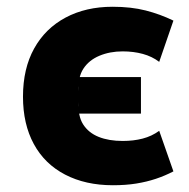

<svg xmlns="http://www.w3.org/2000/svg" viewBox="-20 -537 560 568"><path d="M314 11Q233 11 172.5 -20.5Q112 -52 80 -111Q48 -170 48 -251Q48 -334 81 -393.5Q114 -453 174 -485Q234 -517 313 -517Q368 -517 411 -506Q454 -495 493 -476L451 -354Q430 -370 402.5 -377.5Q375 -385 343 -385Q305 -385 274 -372Q243 -359 226.5 -333.5Q210 -308 213 -267L212 -309H397V-201H212L213 -235Q210 -194 226 -169Q242 -144 272 -132Q302 -120 343 -120Q375 -120 402 -127Q429 -134 451 -150L493 -30Q468 -17 441 -8Q414 1 383 6Q352 11 314 11Z"/></svg>

Font: Nunito Sans 7pt Condensed Black
Style: Regular
Weight: 900
Width: 3
Designer: Vernon Adams
Foundry: Vernon Adams
Version: Version 3.101;gftools[0.9.27]